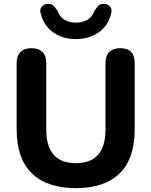

<svg xmlns="http://www.w3.org/2000/svg" viewBox="-20 -962 782 992"><path d="M372 10Q223 10 144.5 -66.5Q66 -143 66 -294V-636Q66 -674 86 -693.5Q106 -713 142 -713Q179 -713 199 -693.5Q219 -674 219 -636V-293Q219 -119 372 -119Q525 -119 525 -293V-636Q525 -674 545 -693.5Q565 -713 601 -713Q676 -713 676 -636V-294Q676 -143 598.5 -66.5Q521 10 372 10ZM372 -760Q306 -760 257 -793.5Q208 -827 192 -887Q183 -910 194 -925Q205 -940 223 -942Q247 -944 258 -931Q269 -918 277 -907Q288 -874 314 -859.5Q340 -845 372 -845Q405 -845 431 -859.5Q457 -874 468 -907Q476 -918 487 -931Q498 -944 522 -942Q540 -940 550.5 -925.5Q561 -911 553 -887Q537 -827 488 -793.5Q439 -760 372 -760Z"/></svg>

Font: Chiron GoRound TC
Style: Bold
Weight: 700
Designer: Ryoko NISHIZUKA 西塚涼子 (kana, bopomofo & ideographs); Paul D. Hunt (Latin, Greek & Cyrillic); Sandoll Communications 산돌커뮤니
Foundry: Adobe
Version: Version 1.000;hotconv 1.1.1;makeotfexe 2.6.0